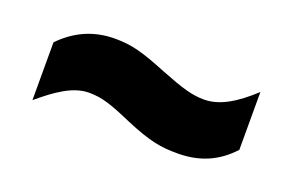

<svg xmlns="http://www.w3.org/2000/svg" viewBox="-41 -532 632 415"><g transform="rotate(20 275.0 -324.5)"><path d="M47 -365V-232C85 -264 120 -289 157 -289C187 -289 210 -281 258 -260C317 -235 343 -231 381 -231C431 -231 471 -248 504 -284V-417C467 -383 432 -360 395 -360C367 -360 344 -367 293 -387C234 -411 208 -418 170 -418C120 -418 80 -399 47 -365Z"/></g></svg>

Font: Noto Sans Devanagari SemiCondensed Black
Style: Regular
Weight: 900
Width: 4
Designer: Jelle Bosma - Monotype Design Team
Foundry: Monotype Imaging Inc.
Version: Version 2.004